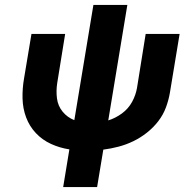

<svg xmlns="http://www.w3.org/2000/svg" viewBox="-20 -755 760 775"><path d="M235 0H372L397 -151Q428 -155 458.5 -163Q489 -171 518 -185Q547 -199 573 -219.5Q599 -240 619 -266Q639 -292 650 -322Q661 -352 666 -382L705 -618H568L533 -400Q528 -371 513 -343.5Q498 -316 472 -297Q446 -278 417 -269L494 -735H357L280 -270Q252 -281 233 -304Q214 -327 210 -357.5Q206 -388 211 -420L243 -618H107L77 -438Q70 -398 71 -357.5Q72 -317 85.5 -281Q99 -245 125 -217.5Q151 -190 186 -174Q221 -158 260 -152Z"/></svg>

Font: Iosevka Sparkle XBdObl
Style: Regular
Weight: 800
Italic angle: -9°
Designer: Belleve Invis
Foundry: Belleve Invis
Version: Version 4.5.0; ttfautohint (v1.8.3)